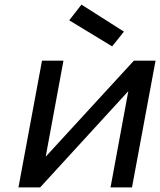

<svg xmlns="http://www.w3.org/2000/svg" viewBox="-20 -812 694 832"><path d="M333 -792 517 -675 466 -611 280 -724ZM162 -549H255L178 -133L560 -549H654L552 0H459L536 -417L154 0H60Z"/></svg>

Font: Involve Medium Oblique
Style: Italic
Weight: 500
Italic angle: -10.5°
Designer: Stefan Peev
Foundry: Context Ltd.
Version: Version 1.001